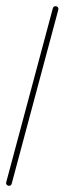

<svg xmlns="http://www.w3.org/2000/svg" viewBox="-130 -834 285 848"><g transform="rotate(15 12.5 -410.0)"><path d="M0 -13H25V-808H0ZM13 -25Q9 -25 6 -23.5Q3 -22 1.5 -19Q0 -16 0 -13Q0 -9 1.5 -6Q3 -3 6 -1.5Q9 0 13 0Q16 0 19 -1.5Q22 -3 23.5 -6Q25 -9 25 -13Q25 -16 23.5 -19Q22 -22 19 -23.5Q16 -25 13 -25ZM13 -820Q9 -820 6 -818.5Q3 -817 1.5 -814Q0 -811 0 -808Q0 -804 1.5 -801Q3 -798 6 -796.5Q9 -795 13 -795Q16 -795 19 -796.5Q22 -798 23.5 -801Q25 -804 25 -808Q25 -811 23.5 -814Q22 -817 19 -818.5Q16 -820 13 -820Z"/></g></svg>

Font: Wavefont Thin
Style: Regular
Weight: 100
Monospace: yes
Version: Version 3.005;gftools[0.9.33]